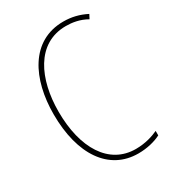

<svg xmlns="http://www.w3.org/2000/svg" viewBox="-179 -821 833 928"><g transform="rotate(-30 237.5 -357.0)"><path d="M321 -699C356 -699 397 -693 437 -670L449 -693C408 -714 367 -724 321 -724C139 -724 57 -554 57 -359C57 -133 155 10 318 10C368 10 413 -2 444 -18V-43C416 -30 373 -15 318 -15C169 -15 84 -154 84 -358C84 -537 156 -699 321 -699Z"/></g></svg>

Font: Noto Sans Sinhala UI Condensed Thin
Style: Regular
Weight: 100
Width: 3
Designer: Jelle Bosma - Monotype Design Team
Foundry: Monotype Imaging Inc.
Version: Version 2.006